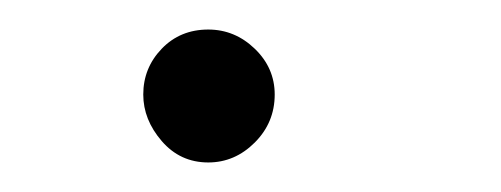

<svg xmlns="http://www.w3.org/2000/svg" viewBox="-20 -319 339 130"><path d="M121 -209Q102 -209 89.5 -223.5Q77 -238 77 -255Q77 -273 89.5 -286Q102 -299 121 -299Q139 -299 152.5 -286Q166 -273 166 -255Q166 -236 152.5 -222.5Q139 -209 121 -209Z"/></svg>

Font: Edu TAS Beginner
Style: Regular
Weight: 400
Designer: Tina and Corey Anderson
Foundry: Google for Education
Version: Version 1.003